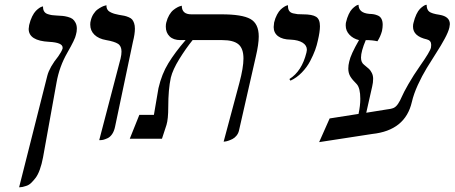

<svg xmlns="http://www.w3.org/2000/svg" viewBox="-20 -581 1904 804"><path d="M60.1 203.1 178.2 -264.2Q187.5 -299.8 224.1 -345.2Q237.3 -363.8 242.2 -377.9V-381.8Q242.2 -402.8 186 -405.8Q100.1 -410.2 100.1 -460Q100.1 -464.4 102.1 -476.1Q106.9 -496.6 114.7 -512.2Q122.6 -527.8 130.1 -535.4Q137.7 -543 144.5 -547.6Q151.4 -552.2 155.8 -553.2L160.2 -554.2V-551.8Q160.2 -540 165.3 -532.5Q170.4 -524.9 180.7 -521.7Q190.9 -518.6 197.8 -517.6Q204.6 -516.6 215.8 -516.1Q231.9 -515.1 241.5 -514.4Q251 -513.7 263.9 -510.3Q276.9 -506.8 283.9 -501.5Q291 -496.1 296.4 -485.6Q301.8 -475.1 301.8 -460.9Q301.8 -448.2 297.9 -435.1Q294.9 -417.5 262.2 -360.8Q228.5 -302.2 216.8 -235.8L160.2 78.1Q154.8 106.9 146.7 129.2Q138.7 151.4 128.7 164.3Q118.7 177.2 109.9 185.5Q101.1 193.8 90.3 197.3Q79.6 200.7 75 201.7Q70.3 202.6 64 203.1Z M395.5 5.9 484.9 -335.9Q488.8 -352.1 488.8 -365.2Q488.8 -388.2 473.9 -397.7Q459 -407.2 424.8 -413.1Q393.1 -418.5 375.5 -435.5Q357.9 -452.6 357.9 -478Q357.9 -488.3 359.9 -494.1Q363.3 -509.8 371.3 -522.2Q379.4 -534.7 388.4 -541.3Q397.5 -547.9 406 -552.2Q414.6 -556.6 420.4 -557.6L425.8 -559.1V-556.2Q425.8 -546.9 430.7 -539.8Q435.5 -532.7 445.1 -528.6Q454.6 -524.4 460.7 -522.9Q466.8 -521.5 477.5 -519Q492.7 -516.6 500.7 -514.9Q508.8 -513.2 518.8 -509Q528.8 -504.9 533.4 -499.3Q538.1 -493.7 541.5 -484.1Q544.9 -474.6 544.9 -460.9Q544.9 -438.5 536.6 -405.8L461.9 -50.8Q458 -31.7 449.5 -19.3Q440.9 -6.8 429.9 -2Q418.9 2.9 412.4 4.4Q405.8 5.9 398.9 5.9Z M916.5 12.2 982.4 -233.9Q999.5 -297.9 999.5 -335.9Q999.5 -377.9 978.5 -395.5Q957.5 -413.1 910.6 -413.1H786.6Q757.8 -377.4 730.7 -333.5Q703.6 -289.6 695.3 -255.9Q684.6 -206.5 684.6 -133.8Q684.6 -82 677.2 -58.1L658.2 0H523.4L563.5 -100.1H624.5Q642.6 -209 643.6 -211.9Q657.2 -271 685.1 -316.4Q712.9 -361.8 757.3 -413.1H735.4Q706.1 -413.1 690.2 -428.7Q674.3 -444.3 674.3 -469.2Q674.3 -480 676.3 -486.8Q680.7 -504.4 688.7 -518.1Q696.8 -531.7 705.6 -538.8Q714.4 -545.9 722.7 -550.3Q731 -554.7 736.3 -555.7L741.2 -557.1Q741.2 -521 781.2 -521H907.2Q993.7 -521 1028.6 -501.5Q1063.5 -481.9 1063.5 -428.2Q1063.5 -396 1051.3 -344.2L980.5 -33.2Q977.5 -21.5 970 -12.5Q962.4 -3.4 953.6 1Q944.8 5.4 936.3 8.3Q927.7 11.2 921.9 11.7Z M1196.3 -243.2 1191.9 -250Q1244.1 -282.7 1263.2 -360.8Q1265.1 -368.7 1265.1 -372.1Q1265.1 -391.1 1247.1 -402.3Q1229 -413.6 1197.3 -415Q1163.1 -415.5 1144.5 -429.4Q1126 -443.4 1126 -467.8Q1126 -473.1 1127.9 -486.8Q1132.3 -505.4 1140.1 -519.8Q1147.9 -534.2 1155.5 -541.3Q1163.1 -548.3 1170.2 -552.7Q1177.2 -557.1 1181.6 -558.1L1186 -559.1V-554.2Q1186 -542.5 1191.2 -535.2Q1196.3 -527.8 1207.3 -525.1Q1218.3 -522.5 1226.1 -521.7Q1233.9 -521 1248 -521Q1287.6 -521 1303.7 -510.7Q1319.8 -500.5 1319.8 -471.2Q1319.8 -448.2 1311 -411.1Q1307.1 -392.1 1299.6 -371.3Q1292 -350.6 1278.8 -325.2Q1265.6 -299.8 1244.1 -277.6Q1222.7 -255.4 1196.3 -243.2Z M1595.7 -122.1Q1617.7 -124.5 1627.9 -128.9Q1638.2 -133.3 1647 -146.5Q1655.8 -159.7 1662.6 -176Q1669.4 -192.4 1690.2 -228.8Q1710.9 -265.1 1739.7 -306.2Q1781.2 -365.2 1784.7 -381.8Q1785.6 -385.7 1785.6 -393.1Q1785.6 -411.6 1767.6 -416Q1709.5 -429.2 1709.5 -469.2Q1709.5 -479 1711.4 -484.9Q1716.3 -505.4 1723.6 -520.8Q1731 -536.1 1738.3 -543.5Q1745.6 -550.8 1752.2 -555.2Q1758.8 -559.6 1762.7 -560.5L1766.6 -561Q1766.6 -541 1777.1 -532.5Q1787.6 -523.9 1820.8 -519Q1863.8 -511.7 1863.8 -480Q1863.8 -475.6 1861.8 -465.8Q1857.4 -446.8 1842 -418.5Q1826.7 -390.1 1806.9 -359.6Q1787.1 -329.1 1767.1 -296.1Q1747.1 -263.2 1729.7 -225.3Q1712.4 -187.5 1704.6 -153.8Q1677.2 -34.7 1538.6 -20L1316.4 14.2L1360.4 -85L1481.4 -104Q1488.8 -138.7 1488.8 -167Q1488.8 -212.4 1473.6 -229Q1455.6 -246.6 1447 -260.7Q1438.5 -274.9 1438.5 -293.9Q1438.5 -308.1 1442.4 -323.2Q1448.2 -352.1 1483.4 -413.1Q1459 -418.9 1443.4 -435.5Q1427.7 -452.1 1427.7 -474.1Q1427.7 -482.9 1428.7 -486.8Q1433.1 -506.3 1440.2 -521.2Q1447.3 -536.1 1454.3 -543.2Q1461.4 -550.3 1467.5 -554.7Q1473.6 -559.1 1477.5 -560.1L1481.4 -561Q1481.4 -526.9 1526.4 -522.9Q1538.1 -522.5 1545.4 -521.2Q1552.7 -520 1562.5 -515.9Q1572.3 -511.7 1577.4 -502Q1582.5 -492.2 1582.5 -477.1Q1582.5 -465.8 1579.6 -451.2Q1573.2 -427.7 1560.5 -408.2Q1539.6 -413.1 1511.7 -413.1Q1491.7 -365.7 1491.7 -339.8Q1491.7 -318.8 1505.4 -309.1Q1519 -298.3 1525.4 -292.2Q1531.7 -286.1 1537.1 -275.4Q1542.5 -264.6 1542.5 -251Q1542.5 -235.4 1538.6 -219.2L1513.7 -108.9Z"/></svg>

Font: Common Serif
Style: Bold Italic
Weight: 700
Italic angle: -12°
Designer: Philipp H. Poll, Khaled Hosny
Foundry: Stefan Peev, Context Ltd.
Version: Version 1.026